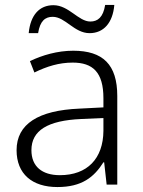

<svg xmlns="http://www.w3.org/2000/svg" viewBox="-20 -746 576 776"><path d="M96 -612H134C142 -662 163 -678 193 -678C244 -678 280 -612 342 -612C399 -612 436 -654 442 -726H405C397 -676 375 -659 345 -659C297 -659 258 -725 196 -725C139 -725 103 -685 96 -612ZM276 -541C212 -541 151 -523 101 -499L119 -453C170 -478 219 -493 274 -493C355 -493 398 -454 398 -349V-312L301 -307C135 -300 47 -245 47 -139C47 -43 110 10 212 10C311 10 360 -30 398 -90H401L411 0H454V-358C454 -485 396 -541 276 -541ZM308 -265 398 -269V-217C397 -105 333 -38 222 -38C150 -38 107 -73 107 -139C107 -219 173 -259 308 -265Z"/></svg>

Font: Noto Sans Bengali Light
Style: Regular
Weight: 300
Designer: Jelle Bosma - Monotype Design Team
Foundry: Monotype Imaging Inc.
Version: Version 2.003